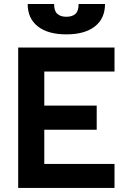

<svg xmlns="http://www.w3.org/2000/svg" viewBox="-20 -928 626 948"><path d="M69.8 0V-693.4H545.4V-574.7H198.7V-406.7H457.5V-287.6H198.7V-118.7H545.4V0ZM307.6 -758.3Q216.8 -758.3 166.7 -797.6Q116.7 -836.9 116.7 -908.2H247.1Q247.1 -873.5 263.2 -859.4Q279.3 -845.2 307.6 -845.2Q336.4 -845.2 352.3 -859.4Q368.2 -873.5 368.2 -908.2H498.5Q498.5 -836.9 448.5 -797.6Q398.4 -758.3 307.6 -758.3Z"/></svg>

Font: Cascadia Code NF
Style: Bold
Weight: 700
Monospace: yes
Designer: Aaron Bell
Foundry: Saja Typeworks
Version: Version 2404.023; ttfautohint (v1.8.4)